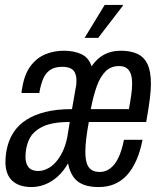

<svg xmlns="http://www.w3.org/2000/svg" viewBox="-20 -744 648 776"><path d="M107 12Q82 12 62.5 5.5Q43 -1 29.5 -13.5Q16 -26 9 -45Q2 -64 2 -88Q2 -122 10.5 -154Q19 -186 37.5 -213Q56 -240 87 -260Q118 -280 163.5 -291.5Q209 -303 271 -303L286 -389Q288 -397 288.5 -405Q289 -413 289 -419Q289 -447 275.5 -460.5Q262 -474 232 -474Q200 -474 181.5 -460.5Q163 -447 154 -424.5Q145 -402 140 -375L139 -368H67Q67 -371 67.5 -375.5Q68 -380 69 -384Q78 -443 103 -476.5Q128 -510 163 -524.5Q198 -539 238 -539Q279 -539 309 -525Q339 -511 350 -476Q373 -509 402 -524Q431 -539 468 -539Q508 -539 535 -526.5Q562 -514 576 -485Q590 -456 590 -405Q590 -382 586 -348Q582 -314 571 -251H339Q332 -214 328.5 -183.5Q325 -153 325 -131Q325 -103 330.5 -85Q336 -67 349 -58Q362 -49 383 -49Q400 -49 414.5 -56.5Q429 -64 441.5 -79Q454 -94 464 -119Q474 -144 481 -179H556Q547 -132 531 -96Q515 -60 493 -36Q471 -12 442.5 0Q414 12 379 12Q324 12 294.5 -10.5Q265 -33 255 -84Q237 -52 213 -30.5Q189 -9 162 1.5Q135 12 107 12ZM136 -53Q151 -53 169 -61Q187 -69 203 -86Q219 -103 232 -129Q245 -155 252 -190L262 -251Q190 -251 151 -231.5Q112 -212 97.5 -180Q83 -148 83 -110Q83 -92 89 -78.5Q95 -65 106.5 -59Q118 -53 136 -53ZM347 -303H501Q507 -335 510.5 -360.5Q514 -386 514 -406Q514 -430 508.5 -445.5Q503 -461 491.5 -469Q480 -477 461 -477Q428 -477 406.5 -455.5Q385 -434 371 -395Q357 -356 347 -303ZM322 -591 403 -724H477L476 -720L377 -591Z"/></svg>

Font: Archivo ExtraCondensed
Style: Italic
Weight: 400
Width: 2
Italic angle: -10°
Designer: Hector Gatti
Foundry: Omnibus-Type
Version: Version 2.001